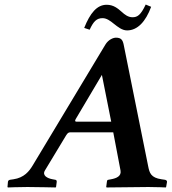

<svg xmlns="http://www.w3.org/2000/svg" viewBox="-20 -824 759 846"><path d="M564 -748C545 -748 530 -759 516 -772C499 -787 480 -803 450 -803C407 -803 377 -766 351 -701L375 -693C392 -730 406 -744 432 -744C450 -744 466 -732 482 -719C500 -705 518 -690 540 -690C586 -690 622 -729 646 -794L622 -804C600 -757 585 -748 564 -748ZM633 -91 525 -627C520.8 -648 513.5 -658 491 -658C480 -658 458.2 -650.6 444 -627L123.7 -94.5C108.8 -69.7 86.5 -40.8 39 -34L25 -32C21 -31.4 15.5 -29.1 15 -23L13 0L15 2C15 2 62 0 101 0C137 0 225 2 225 2L227 0L230 -23C230 -29 228 -31.3 223 -32L212 -34C187.6 -38.4 165 -51 178 -73L271 -227C277.3 -237.4 282 -241 290 -241H479L511 -73C515.8 -47.9 493.4 -38.4 469 -34L458 -32C453 -31.3 451.8 -29.5 451 -23L448 0L450 2C450 2 598 0 634 0C673 0 710 2 710 2L712 0L716 -23C716 -29 710 -31.4 706 -32L692 -34C644.5 -40.8 638.7 -62.6 633 -91ZM316 -288C309.8 -288 309.8 -292.9 314 -300L429 -494L470 -288Z"/></svg>

Font: Linux Libertine O
Style: Bold Italic
Weight: 700
Italic angle: -11.5°
Designer: Philipp H. Poll
Foundry: Philipp H. Poll
Version: Version 4.1.0